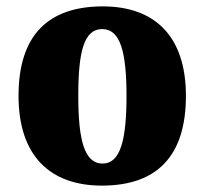

<svg xmlns="http://www.w3.org/2000/svg" viewBox="-20 -571 641 601"><path d="M299 10C472 10 562 -83 562 -271C562 -459 463 -551 302 -551C129 -551 38 -459 38 -271C38 -83 137 10 299 10ZM301 -59C244 -59 225 -133 225 -271C225 -410 243 -480 300 -480C356 -480 376 -410 376 -271C376 -133 357 -59 301 -59Z"/></svg>

Font: Noto Serif Devanagari SemiCondensed Black
Style: Regular
Weight: 900
Width: 4
Designer: Universal Thirst, Indian Type Foundry and the Monotype Design Team
Foundry: Monotype Imaging Inc.
Version: Version 2.004